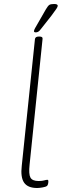

<svg xmlns="http://www.w3.org/2000/svg" viewBox="-20 -935 321 961"><path d="M166 6Q119 6 100.5 -21Q82 -48 89 -106L155 -740Q157 -752 174 -752H178Q195 -752 193 -740L128 -110Q123 -63 132.5 -46Q142 -29 173 -29Q191 -29 201 -32Q211 -35 217 -35Q222 -35 222 -28Q222 -11 215 -4Q210 0 193.5 3Q177 6 166 6ZM159 -773Q150 -773 150 -779Q150 -784 155.5 -794Q161 -804 167 -814L210 -889Q220 -906 227 -910.5Q234 -915 251 -915Q269 -915 269 -906Q269 -901 262 -890.5Q255 -880 237 -856L185 -790Q177 -779 171 -776Q165 -773 159 -773Z"/></svg>

Font: Asap Semi Condensed Semi Condensed Thin
Style: Italic
Weight: 100
Width: 4
Italic angle: -6°
Designer: Pablo Cosgaya
Foundry: Omnibus-Type
Version: Version 3.001; ttfautohint (v1.8.4.7-5d5b)